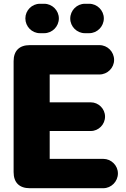

<svg xmlns="http://www.w3.org/2000/svg" viewBox="-20 -993 664 1013"><path d="M213.4 -817.9C255.4 -817.9 290.5 -853 290.5 -896C290.5 -938 255.4 -973.1 213.4 -973.1H190.4C148.4 -973.1 113.8 -938 113.8 -896C113.8 -853 148.4 -817.9 190.4 -817.9ZM450.7 -817.9C492.7 -817.9 527.8 -853 527.8 -896C527.8 -938 492.7 -973.1 450.7 -973.1H427.7C385.7 -973.1 350.6 -938 350.6 -895C350.6 -853 385.7 -817.9 427.7 -817.9ZM524.9 0C566.9 0 602.1 -35.2 602.1 -78.1C602.1 -120.1 566.9 -154.8 524.9 -154.8H242.2V-301.8H459C500 -301.8 534.2 -335.9 534.2 -377.9C534.2 -418.9 500 -453.1 459 -453.1H242.2V-600.1H504.9C546.9 -600.1 582 -634.8 582 -676.8C582 -720.2 546.9 -754.9 504.9 -754.9H137.2C82 -754.9 51.8 -725.1 51.8 -669.9V-85C51.8 -29.8 82 0 137.2 0Z"/></svg>

Font: Jellee Bold
Style: Regular
Weight: 700
Designer: Alfredo Marco Pradil
Foundry: Hanken Design Co.
Version: Version 1.223;hotconv 1.0.109;makeotfexe 2.5.65596